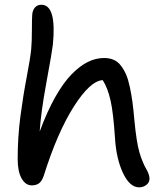

<svg xmlns="http://www.w3.org/2000/svg" viewBox="-20 -779 673 817"><path d="M115.2 9.8Q88.9 9.8 72 -19.5Q55.2 -48.8 55.2 -103Q55.2 -195.3 66.9 -284.2Q78.6 -373 93.8 -451.9Q108.9 -530.8 112.8 -569.8Q115.7 -602.5 115.7 -651.1Q115.7 -699.7 117.2 -717.8Q118.7 -735.4 128.7 -747.1Q138.7 -758.8 157.2 -758.8Q221.2 -757.3 205.1 -589.8Q201.2 -556.6 177.5 -428.2Q153.8 -299.8 148.9 -219.2Q180.2 -304.2 215.1 -366Q250 -427.7 285.2 -463.4Q320.3 -499 354.2 -515.6Q388.2 -532.2 422.9 -532.2Q445.3 -532.2 463.1 -524.7Q481 -517.1 493.9 -500.5Q506.8 -483.9 516.1 -462.9Q525.4 -441.9 532.2 -409.9Q539.1 -377.9 543.5 -345.5Q547.9 -313 551.8 -268.1Q560.5 -175.3 573.2 -131.1Q585.9 -86.9 606 -53.2Q616.2 -33.7 616.2 -18.1Q616.2 -2.9 603 7.6Q589.8 18.1 571.8 18.1Q532.2 18.1 503.4 -42.7Q474.6 -103.5 469.2 -192.9Q462.4 -298.3 450.4 -351.6Q438.5 -404.8 417 -438Q363.8 -435.1 293.9 -325.2Q224.1 -215.3 166 -30.8Q158.2 -7.8 146 1Q133.8 9.8 115.2 9.8Z"/></svg>

Font: Shantell Sans Irregular
Style: Regular
Weight: 400
Designer: Stephen Nixon, Anya Danilova, Shantell Martin
Foundry: Arrow Type
Version: Version 1.006;[9816181b4]